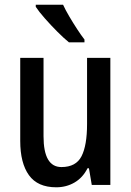

<svg xmlns="http://www.w3.org/2000/svg" viewBox="-20 -786 557 816"><path d="M449 -540V0H370L358 -71H352Q332 -31 297 -10.5Q262 10 219 10Q140 10 103 -41.5Q66 -93 66 -187V-540H165V-207Q165 -76 241 -76Q303 -76 326.5 -122Q350 -168 350 -259V-540ZM248 -766Q258 -744 274.5 -716Q291 -688 308 -662Q325 -636 339 -618V-606H273Q252 -623 224 -651Q196 -679 170.5 -708Q145 -737 132 -757V-766Z"/></svg>

Font: Noto Sans Condensed Medium
Style: Regular
Weight: 500
Width: 3
Designer: Monotype Design Team
Foundry: Monotype Imaging Inc.
Version: Version 2.013; ttfautohint (v1.8.4.7-5d5b)